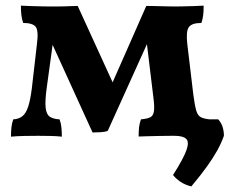

<svg xmlns="http://www.w3.org/2000/svg" viewBox="-20 -481 825 680"><path d="M307.8 -11.8 151.8 -354.1H170.7L145.6 -170.9Q139 -122.6 141.7 -99Q144.4 -75.3 156.9 -67.3Q169.4 -59.3 190.9 -58.3Q196 -45.1 197.5 -29.7Q199 -14.3 199 3Q182.1 1 159.4 0.5Q136.7 0 115.1 0Q93.9 0 66.5 0.5Q39.1 1 18.9 3Q18.9 -14.7 20.4 -29.7Q22 -44.6 27 -58.3Q46.5 -59.3 59.3 -69.4Q72 -79.5 79.8 -103.4Q87.6 -127.2 92.7 -167.7L111 -326.4Q117.1 -373.6 105.9 -386.7Q94.7 -399.7 62.2 -399.7Q57.1 -413.4 55.6 -428.6Q54 -443.7 54 -461Q68.6 -460 88.1 -459.5Q107.7 -459 126.8 -458.5Q145.9 -458 157.4 -458Q166.5 -458 180.2 -458Q193.9 -458 209.2 -458.5Q224.4 -459 236.8 -459.5Q249.2 -460 255.2 -460L395.7 -152.6H362.6L498.1 -460Q511.3 -460 531.1 -459.5Q550.9 -459 570.4 -458.5Q589.9 -458 601.5 -458Q614.1 -458 631.3 -458.5Q648.6 -459 667.4 -459.5Q686.1 -460 701.3 -461Q701.3 -441.1 699.5 -426.7Q697.8 -412.4 693.2 -399.7Q659 -399.7 648.6 -384.6Q638.2 -369.5 643.3 -325.5L664.7 -145.9Q669.7 -107.8 674.9 -89.8Q680.1 -71.8 691.1 -66Q702.1 -60.3 722.2 -58.3Q726.8 -45.1 728.3 -29.7Q729.8 -14.3 729.8 3Q722.9 2 704.4 1.5Q686 1 663.1 0.5Q640.3 0 619.5 0Q598.7 0 587.2 0Q568 0 545.1 0.5Q522.1 1 502.3 1.5Q482.4 2 471 2.5Q471 -17.3 472.5 -30.4Q474.1 -43.6 479.1 -58.3Q502.1 -60.3 512.6 -65.8Q523.1 -71.3 525.3 -87.8Q527.5 -104.4 523 -137.9L497.1 -352H512.8L361.5 -17.3Q352.4 -13.8 336.9 -12.8Q321.4 -11.8 307.8 -11.8ZM657.6 179.2Q636.3 174.1 620.2 163.5Q604.1 153 592.8 138.8Q629.6 81 640.2 51.2Q650.8 21.5 639.4 10.8Q628.1 0 598.5 0V-58.3H752.8Q763.4 -46.6 768.2 -31.9Q773 -17.3 773 0Q764 25.6 749.8 51.3Q735.5 77.1 713.6 107.9Q691.6 138.6 657.6 179.2Z"/></svg>

Font: Vollkorn
Style: Regular
Weight: 400
Designer: Friedrich Althausen
Foundry: Friedrich Althausen
Version: Version 5.001